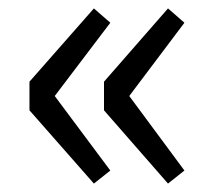

<svg xmlns="http://www.w3.org/2000/svg" viewBox="-20 -510 519 456"><path d="M50 -248V-316L203 -490L242 -456L110 -282L242 -105L203 -74ZM227 -248V-316L379 -490L418 -456L287 -282L418 -105L379 -74Z"/></svg>

Font: Noto Sans SC
Style: Regular
Weight: 400
Designer: Ryoko NISHIZUKA ____ (kana & ideographs); Paul D. Hunt (Latin, Greek & Cyrillic); Wenlong ZHANG ___ (bopomofo); Sandoll 
Foundry: Adobe Systems Incorporated
Version: Version 1.004